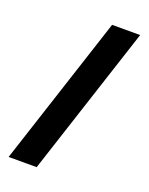

<svg xmlns="http://www.w3.org/2000/svg" viewBox="-129 -736 623 804"><g transform="rotate(20 182.5 -334.0)"><path d="M11 0 229 -668H354L136 0Z"/></g></svg>

Font: Gantari
Style: Bold
Weight: 700
Designer: Anugrah Pasau
Foundry: Lafontype
Version: Version 1.000; ttfautohint (v1.6)